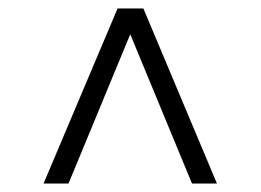

<svg xmlns="http://www.w3.org/2000/svg" viewBox="-20 -577 616 454"><path d="M493 -143H434L288 -496L142 -143H83L258 -557H319Z"/></svg>

Font: mBank
Style: Regular
Weight: 400
Designer: Julieta Ulanovsky
Foundry: Julieta Ulanovsky
Version: Version 7.200;PS 007.200;hotconv 1.0.88;makeotf.lib2.5.64775